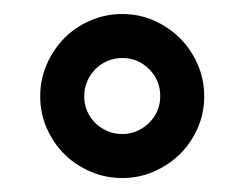

<svg xmlns="http://www.w3.org/2000/svg" viewBox="-20 -650 349 275"><path d="M155.3 -629.9Q179.2 -629.9 200.4 -620.6Q221.7 -611.3 237.8 -595.2Q253.9 -579.1 263.2 -557.6Q272.5 -536.1 272.5 -512.2Q272.5 -487.8 263.2 -466.6Q253.9 -445.3 237.8 -429.4Q221.7 -413.6 200.4 -404.3Q179.2 -395 155.3 -395Q130.9 -395 109.4 -404.3Q87.9 -413.6 72 -429.4Q56.2 -445.3 46.9 -466.6Q37.6 -487.8 37.6 -512.2Q37.6 -536.1 46.9 -557.6Q56.2 -579.1 72 -595.2Q87.9 -611.3 109.4 -620.6Q130.9 -629.9 155.3 -629.9ZM193.8 -550.8Q177.7 -566.9 155.3 -566.9Q143.6 -566.9 133.5 -562.5Q123.5 -558.1 116.2 -550.5Q108.9 -543 104.7 -533Q100.6 -522.9 100.6 -512.2Q100.6 -501 104.7 -491.2Q108.9 -481.4 116.2 -474.1Q123.5 -466.8 133.5 -462.4Q143.6 -458 155.3 -458Q166 -458 175.8 -462.2Q185.5 -466.3 193.1 -473.6Q200.7 -481 205.1 -490.7Q209.5 -500.5 209.5 -512.2Q209.5 -535.2 193.8 -550.8Z"/></svg>

Font: Fibel Vienna LRS
Style: Regular
Weight: 400
Designer: Peter Wiegel
Foundry: Peter Wioegel
Version: Version 000.000